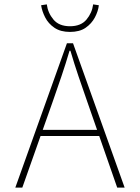

<svg xmlns="http://www.w3.org/2000/svg" viewBox="-20 -858 640 878"><path d="M50 0 286 -660H314L550 0H516L378 -396Q357 -456 338.5 -510.5Q320 -565 302 -626H298Q280 -565 261.5 -510.5Q243 -456 222 -396L82 0ZM152 -236V-264H445V-236ZM300 -712Q257 -712 229 -731Q201 -750 186.5 -778.5Q172 -807 168 -834L194 -838Q199 -799 224.5 -768.5Q250 -738 300 -738Q350 -738 375.5 -768.5Q401 -799 406 -838L432 -834Q429 -807 414 -778.5Q399 -750 371.5 -731Q344 -712 300 -712Z"/></svg>

Font: Source Code Pro ExtraLight
Style: Regular
Weight: 200
Monospace: yes
Designer: Paul D. Hunt, Teo Tuominen
Foundry: Adobe
Version: Version 1.026;hotconv 1.1.0;makeotfexe 2.6.0